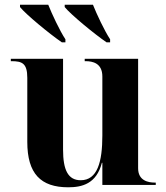

<svg xmlns="http://www.w3.org/2000/svg" viewBox="-20 -786 707 816"><path d="M243 -606H258V-619C234 -655 200 -728 185 -766H65V-756C90 -725 189 -643 243 -606ZM433 -606H448V-619C424 -655 390 -728 375 -766H255V-756C280 -725 379 -643 433 -606ZM270 10C329 10 390 -5 413 -94H415V0H642V-10H638C610 -10 567 -18 567 -71V-536H340V-526H344C373 -526 415 -518 415 -461V-210C415 -98 394 -20 323 -20C269 -20 248 -64 248 -150V-536H26V-526H29C74 -526 96 -517 96 -455V-183C96 -48 153 10 270 10Z"/></svg>

Font: Noto Serif Display
Style: Bold
Weight: 700
Designer: Monotype Design Team
Foundry: Monotype Imaging Inc.
Version: Version 2.009